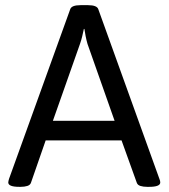

<svg xmlns="http://www.w3.org/2000/svg" viewBox="-20 -722 653 744"><path d="M55 2Q12 2 12 -15Q12 -18 13 -21.5Q14 -25 15 -29L252 -686Q257 -702 292 -702H321Q356 -702 361 -686L598 -28Q601 -21 601 -15Q601 2 558 2H550Q535 2 524 -1.5Q513 -5 510 -14L451 -178H157L100 -14Q97 -5 86 -1.5Q75 2 60 2ZM185 -254H424L319 -552Q315 -566 312 -581Q309 -596 307 -610H305Q302 -596 298.5 -581Q295 -566 290 -552Z"/></svg>

Font: Asap
Style: Regular
Weight: 400
Designer: Pablo Cosgaya
Foundry: Omnibus-Type
Version: Version 3.001